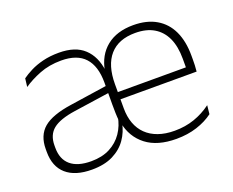

<svg xmlns="http://www.w3.org/2000/svg" viewBox="-88 -645 975 802"><g transform="rotate(-20 399.0 -244.0)"><path d="M573.5 10Q489.5 10 439.8 -28.2Q390 -66.5 377 -133.5L373 -142Q371 -161 370.5 -179.2Q370 -197.5 370 -216L370.5 -314.5Q370.5 -387.5 336.2 -425Q302 -462.5 231.5 -462.5Q178 -462.5 135 -445.5Q92 -428.5 61 -407L65.5 -444Q82 -456 106 -468.2Q130 -480.5 162 -488.5Q194 -496.5 233.5 -496.5Q306.5 -496.5 345.2 -460.2Q384 -424 392 -359.5H389Q401 -425.5 446.2 -462Q491.5 -498.5 564.5 -498.5Q625 -498.5 666.5 -474.2Q708 -450 729.2 -404.8Q750.5 -359.5 750.5 -295.5V-278Q750.5 -265.5 750 -252.8Q749.5 -240 748 -225.5H711.5Q712 -245.5 712 -263.2Q712 -281 712 -296Q712 -350.5 694.8 -388Q677.5 -425.5 644.2 -445.2Q611 -465 561.5 -465Q487 -465 448.2 -420.8Q409.5 -376.5 409.5 -292.5V-242V-236V-185.5Q409.5 -148 420.5 -118.2Q431.5 -88.5 452.8 -67.8Q474 -47 505.5 -35.8Q537 -24.5 578.5 -24.5Q625.5 -24.5 666 -38.5Q706.5 -52.5 741.5 -78.5L737.5 -40Q707 -17 665.2 -3.5Q623.5 10 573.5 10ZM198 10Q124 10 84.5 -24.5Q45 -59 45 -124V-136.5Q45 -197.5 83.2 -229.8Q121.5 -262 208 -274.5L379.5 -300L381.5 -269L213.5 -244.5Q145 -234.5 114.8 -210Q84.5 -185.5 84.5 -138.5V-128Q84.5 -77 115.8 -50.5Q147 -24 207 -24Q255.5 -24 290.2 -42Q325 -60 346.5 -91.5Q368 -123 374.5 -162L391 -131.5H382.5Q375 -92.5 352.8 -60.5Q330.5 -28.5 292.2 -9.2Q254 10 198 10ZM737.5 -225.5H390V-257.5H737.5Z"/></g></svg>

Font: Anek Kannada ExtraLight
Style: Regular
Weight: 250
Version: Version 1.003